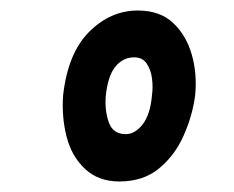

<svg xmlns="http://www.w3.org/2000/svg" viewBox="-20 -797 445 365"><path d="M207 -452Q167 -452 141.5 -476Q116 -500 106.5 -537.5Q97 -575 100 -616Q109 -696 149.5 -736.5Q190 -777 242 -777Q284 -777 309 -753.5Q334 -730 344.5 -693.5Q355 -657 351 -616Q346 -577 329 -539Q312 -501 282 -476.5Q252 -452 207 -452ZM219 -542Q237 -542 251.5 -561Q266 -580 269 -617Q271 -631 269 -647.5Q267 -664 259 -676Q251 -688 235 -688Q214 -688 199.5 -670.5Q185 -653 181 -614Q179 -586 187 -564Q195 -542 219 -542Z"/></svg>

Font: Edu SA Beginner SemiBold
Style: Regular
Weight: 600
Version: Version 1.003